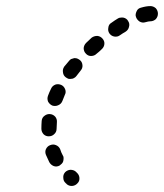

<svg xmlns="http://www.w3.org/2000/svg" viewBox="-20 -586 539 631"><path d="M235 16Q242 9 241 -2Q240 -12 232 -19Q231 -20 229 -22Q222 -28 211 -28Q201 -27 194 -20Q187 -12 188 -2Q188 9 196 16Q198 17 199 19Q207 26 218 25Q228 24 235 16ZM176 -42Q180 -45 183 -48Q187 -52 188 -57Q189 -62 189 -67Q189 -72 186 -76Q181 -85 178 -95Q174 -105 164 -109Q155 -113 145 -109Q136 -106 131 -96Q127 -87 131 -77Q136 -65 142 -53Q147 -44 157 -40Q167 -37 176 -42ZM140 -138Q151 -138 158 -145Q166 -152 166 -163Q166 -173 167 -184Q168 -194 162 -202Q155 -210 145 -211Q135 -212 127 -206Q118 -200 117 -189Q116 -176 116 -163Q116 -153 123 -145Q130 -138 140 -138ZM152 -239Q162 -236 171 -240Q181 -244 185 -254Q189 -264 193 -274Q198 -283 194 -293Q190 -303 181 -307Q171 -311 162 -308Q152 -304 148 -295Q142 -283 138 -272Q134 -262 138 -252Q143 -243 152 -239ZM196 -332Q200 -329 205 -327Q210 -326 215 -327Q220 -327 224 -330Q228 -332 231 -336Q238 -345 245 -354Q252 -362 251 -372Q250 -383 242 -389Q238 -392 233 -394Q229 -395 224 -395Q219 -394 214 -392Q210 -390 207 -386Q199 -376 191 -367Q185 -358 187 -348Q188 -338 196 -332ZM262 -410Q269 -402 279 -402Q290 -402 297 -409Q306 -416 314 -424Q322 -431 323 -441Q324 -451 317 -459Q310 -467 300 -468Q289 -468 281 -462Q272 -454 263 -445Q256 -438 255 -428Q255 -417 262 -410ZM339 -477Q345 -468 355 -466Q366 -464 374 -470Q384 -477 393 -482Q402 -488 404 -498Q407 -508 401 -517Q399 -521 395 -524Q391 -527 386 -528Q381 -529 376 -528Q371 -528 367 -525Q357 -519 346 -511Q337 -506 336 -495Q334 -485 339 -477ZM429 -549Q427 -545 426 -540Q425 -535 427 -530Q430 -521 439 -515Q448 -510 458 -513Q468 -516 474 -516Q484 -516 492 -523Q499 -531 499 -541Q499 -551 492 -559Q484 -566 474 -566Q461 -566 444 -561Q439 -560 435 -557Q431 -554 429 -549Z"/></svg>

Font: FRB American Cursive Guidelines Dashed Black
Style: Bold Italic
Weight: 900
Italic angle: -25°
Version: Version 2.0;Modular Font Editor K font №1